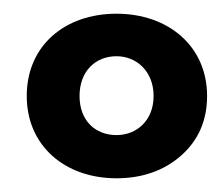

<svg xmlns="http://www.w3.org/2000/svg" viewBox="-20 -720 322 280"><path d="M19 -580C19 -508 74 -460 150 -460C187 -460 219 -471 244 -493C269 -515 282 -544 282 -580C282 -653 225 -700 150 -700C74 -700 19 -653 19 -580ZM96 -580C96 -616 119 -638 150 -638C179 -638 204 -616 204 -580C204 -544 179 -523 150 -523C119 -523 96 -544 96 -580Z"/></svg>

Font: Jost
Style: Bold
Weight: 700
Version: Version 3.710